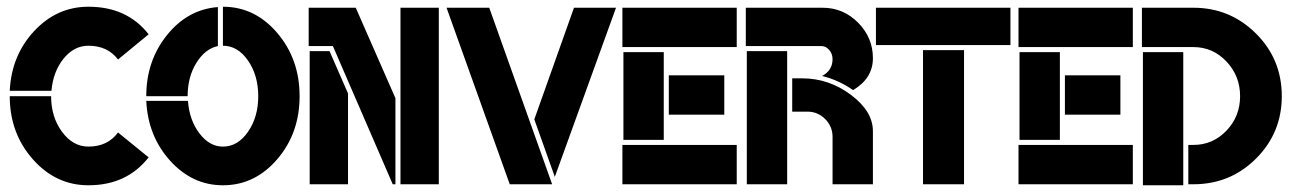

<svg xmlns="http://www.w3.org/2000/svg" viewBox="-20 -548 3840 571"><path d="M132 -262Q132 -200 164.5 -156Q197 -112 243 -112Q300 -112 331 -154L422 -80Q357 3 243 3Q146 3 77.5 -74.5Q9 -152 9 -262ZM331 -371Q300 -412 243 -412Q200 -412 169 -373.5Q138 -335 133 -278H9Q14 -383 81.5 -455.5Q149 -528 243 -528Q358 -528 422 -446Z M628 -527V-411Q590 -403 564 -361Q538 -319 538 -262H415Q415 -367 476.5 -443.5Q538 -520 628 -527ZM643 -412V-528Q738 -528 804.5 -450Q871 -372 871 -262Q871 -152 804.5 -74.5Q738 3 643 3Q552 3 486 -70Q420 -143 415 -248H539Q543 -191 573 -151.5Q603 -112 643 -112Q687 -112 717.5 -156Q748 -200 748 -262Q748 -324 717.5 -368Q687 -412 643 -412Z M1171 0V-525H1285V0ZM901 -396H960L1015 -270V0H901ZM1156 -256V0H1148L970 -411H898V-525H1038Z M1308 -525H1435L1622 0H1496ZM1687 -525H1812L1630 -22L1569 -193Z M1834 -132V-393H1954V-132ZM1969 -324H2134V-207H1969ZM1831 -117H2171V0H1831ZM1831 -525H2171V-408H1831Z M2366 -315Q2445 -315 2510.5 -266Q2576 -217 2576 -158V0H2456V-141Q2456 -172 2434 -194Q2412 -216 2381 -216H2336V-315ZM2201 0V-396H2321V0ZM2517 -280Q2474 -310 2425 -322Q2456 -339 2456 -372Q2456 -388 2446 -399.5Q2436 -411 2423 -411H2198V-525H2426Q2488 -525 2532 -480.5Q2576 -436 2576 -375Q2576 -315 2517 -280Z M2847 -399V0H2725V-399ZM2585 -414V-525H2985V-414Z M3012 -132V-393H3132V-132ZM3147 -324H3312V-207H3147ZM3009 -117H3349V0H3009ZM3009 -525H3349V-408H3009Z M3379 3V-393H3499V3ZM3514 -117H3529Q3587 -117 3627.5 -159.5Q3668 -202 3668 -262Q3668 -322 3627.5 -365Q3587 -408 3529 -408H3376V-525H3529Q3638 -525 3715 -448.5Q3792 -372 3792 -262Q3792 -153 3715.5 -76.5Q3639 0 3529 0H3514Z"/></svg>

Font: BroshK
Style: Medium
Weight: 500
Designer: gluk
Foundry: gluk
Version: Version 0.60